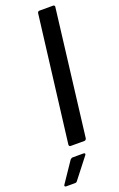

<svg xmlns="http://www.w3.org/2000/svg" viewBox="-232 -745 606 975"><g transform="rotate(-20 71.0 -257.5)"><path d="M28 -10 112 -690Q114 -700 123 -700H197Q201 -700 203.5 -697Q206 -694 205 -690L122 -10Q121 -6 118 -3Q115 0 111 0H37Q28 0 28 -10ZM-60 173 13 65Q20 58 26 58H85Q91 58 92.5 61.5Q94 65 90 70L5 179Q1 185 -7 185H-55Q-60 185 -62 181.5Q-64 178 -60 173Z"/></g></svg>

Font: Barlow Condensed Medium
Style: Italic
Weight: 500
Width: 3
Italic angle: -7°
Designer: Jeremy Tribby
Foundry: Tribby Type
Version: Version 1.408